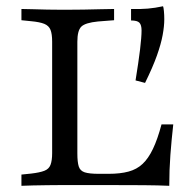

<svg xmlns="http://www.w3.org/2000/svg" viewBox="-20 -600 609 620"><path d="M448.4 -332.3 417.7 -340.3Q427.4 -400 432.3 -440.3Q437.1 -480.6 437.1 -501.6Q437.1 -519.4 430.2 -526.6Q423.4 -533.9 403.2 -533.9V-571Q433.9 -570.2 457.3 -572.2Q480.6 -574.2 506.5 -579.8Q508.1 -576.6 509.3 -564.1Q510.5 -551.6 510.5 -537.9Q510.5 -515.3 505.2 -486.7Q500 -458.1 486.7 -420.6Q473.4 -383.1 448.4 -332.3ZM180.6 -2.4Q157.3 -2.4 132.7 -2Q108.1 -1.6 86.3 -1.2Q64.5 -0.8 49.2 0V-36.3L80.6 -39.5Q108.1 -42.7 123 -48.4Q137.9 -54 143.1 -67.7Q148.4 -81.5 148.4 -105.6V-369.4H229.8V-104.8Q229.8 -76.6 234.3 -62.5Q238.7 -48.4 253.6 -43.5Q268.5 -38.7 299.2 -38.7H330.6Q368.5 -38.7 395.2 -46Q421.8 -53.2 440.3 -70.6Q458.9 -87.9 473.8 -119Q488.7 -150 501.6 -198.4H539.5Q533.9 -148.4 530.2 -99.6Q526.6 -50.8 526.6 0Q491.9 -1.6 443.5 -2Q395.2 -2.4 329 -2.4H188.7ZM180.6 -568.5H189.5H193.5Q221 -568.5 249.6 -569Q278.2 -569.4 304 -570.2Q329.8 -571 348.4 -571V-534.7L296 -530.6Q255.6 -526.6 242.7 -514.1Q229.8 -501.6 229.8 -465.3V-369.4H148.4V-465.3Q148.4 -490.3 143.1 -503.6Q137.9 -516.9 123 -523Q108.1 -529 80.6 -531.5L49.2 -534.7V-571Q64.5 -571 86.3 -570.2Q108.1 -569.4 132.7 -569Q157.3 -568.5 180.6 -568.5Z"/></svg>

Font: Playfair 9pt
Style: Regular
Weight: 400
Designer: Claus Eggers Sørensen
Foundry: Claus Eggers Sørensen
Version: Version 2.203